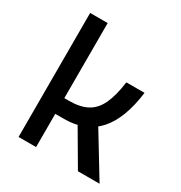

<svg xmlns="http://www.w3.org/2000/svg" viewBox="-171 -857 928 982"><g transform="rotate(30 293.0 -366.0)"><path d="M151.4 -196.3V-289.1H210Q274.4 -289.1 315.9 -311.3Q357.4 -333.5 381.1 -383.8Q404.8 -434.1 416 -517.6H523.4Q502.9 -356 431.4 -276.1Q359.9 -196.3 234.4 -196.3ZM78.1 0V-732.4H181.6V0ZM428.7 0 281.2 -252 378.9 -292 556.6 0Z"/></g></svg>

Font: Cascadia Code PL
Style: Regular
Weight: 400
Monospace: yes
Designer: Aaron Bell
Foundry: Saja Typeworks
Version: Version 2102.003